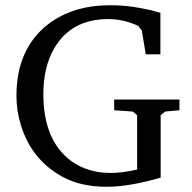

<svg xmlns="http://www.w3.org/2000/svg" viewBox="-20 -703 734 735"><path d="M43 -336Q43 -516 164 -610Q259 -683 402 -683Q494 -683 594 -654V-495H538L523 -586L509 -604Q452 -630 395 -630Q252 -630 187 -517Q146 -446 146 -343Q146 -166 252 -87Q315 -41 403 -41Q449 -41 505 -54V-262L488 -276L417 -281V-322H667V-281L612 -276L595 -262V-23Q475 12 388 12Q287 12 216 -28Q100 -93 60 -224Q43 -278 43 -336Z"/></svg>

Font: Khartiya
Style: Regular
Weight: 500
Version: Version 1.0.1